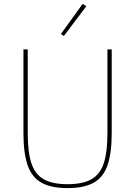

<svg xmlns="http://www.w3.org/2000/svg" viewBox="-20 -951 692 983"><path d="M100 -698H122V-268Q122 -173 140.5 -116Q159 -59 203.5 -33.5Q248 -8 326 -8Q404 -8 448.5 -33.5Q493 -59 511.5 -116Q530 -173 530 -268V-698H552V-270Q552 -167 530.5 -105Q509 -43 459.5 -15.5Q410 12 326 12Q242 12 192.5 -15.5Q143 -43 121.5 -105Q100 -167 100 -270ZM422 -919 307 -767 292 -777 403 -931Z"/></svg>

Font: IBM Plex Sans Thin
Style: Regular
Weight: 250
Designer: Mike Abbink, Paul van der Laan, Pieter van Rosmalen
Foundry: Bold Monday
Version: Version 3.201